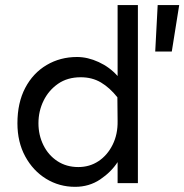

<svg xmlns="http://www.w3.org/2000/svg" viewBox="-20 -723 728 758"><path d="M276.4 14.6Q213.9 14.6 162.1 -17.1Q110.4 -48.8 79.6 -105.5Q48.8 -162.1 48.8 -236.3Q48.8 -317.4 79.6 -376Q110.4 -434.6 164.1 -466.3Q217.8 -498 284.2 -498Q326.2 -498 369.6 -478Q413.1 -458 444.3 -422.9V-703.1H524.4V0H444.3V-83Q418.9 -43.9 375.5 -14.6Q332 14.6 276.4 14.6ZM289.1 -63.5Q334 -63.5 369.1 -86.9Q404.3 -110.4 424.8 -151.9Q445.3 -193.4 444.3 -245.1L443.4 -338.9Q413.1 -377 378.4 -397.5Q343.8 -418 298.8 -418Q246.1 -418 209 -392.1Q171.9 -366.2 151.9 -325.2Q131.8 -284.2 131.8 -236.3Q131.8 -189.5 151.4 -149.9Q170.9 -110.4 206.5 -86.9Q242.2 -63.5 289.1 -63.5ZM592.8 -519.5 602.5 -703.1H687.5L658.2 -519.5Z"/></svg>

Font: Sen
Style: Regular
Weight: 400
Designer: Kosal Sen, Philatype
Foundry: Philatype
Version: Version 2.000;gftools[0.9.31]